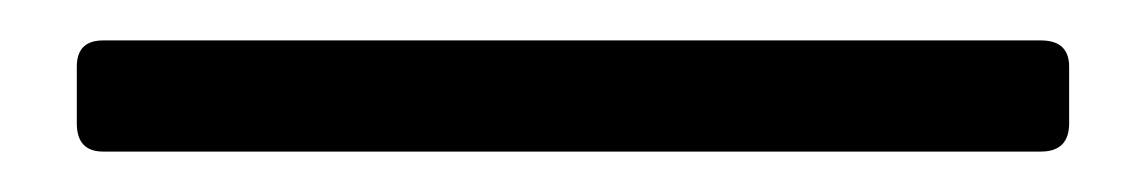

<svg xmlns="http://www.w3.org/2000/svg" viewBox="-20 1 566 95"><path d="M18 34Q18 21 31 21H495Q509 21 509 34V62Q509 76 495 76H31Q18 76 18 62Z"/></svg>

Font: Young Serif Light
Style: Regular
Weight: 300
Designer: Bastien Sozeau
Foundry: NBR — Bastien Sozeau
Version: Version 5.001